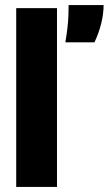

<svg xmlns="http://www.w3.org/2000/svg" viewBox="-20 -738 429 758"><path d="M44 0V-706H205V0ZM238 -571Q243 -600 246 -625.5Q249 -651 250 -674.5Q251 -698 251 -718H389Q389 -683 379.5 -645Q370 -607 353 -571Z"/></svg>

Font: Bricolage Grotesque 72pt ExtraBold
Style: Regular
Weight: 800
Designer: Mathieu Triay
Foundry: Atelier Triay
Version: Version 1.001;gftools[0.9.33.dev8+g029e19f]